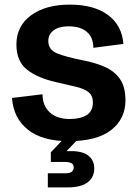

<svg xmlns="http://www.w3.org/2000/svg" viewBox="-20 -601 599 831"><path d="M277 10Q163 10 100.5 -40Q38 -90 32 -177L164 -193Q164 -144 195 -115Q226 -86 282 -86Q328 -86 355 -103Q382 -120 382 -157Q382 -188 362 -203Q342 -218 306.5 -226Q271 -234 225 -245Q143 -263 97 -299.5Q51 -336 51 -408Q51 -488 114 -534.5Q177 -581 282 -581Q387 -581 447.5 -536Q508 -491 514 -411L384 -394Q384 -438 356.5 -462.5Q329 -487 277 -487Q235 -487 212 -469.5Q189 -452 189 -424Q189 -386 226 -370.5Q263 -355 339 -340Q391 -330 432.5 -312Q474 -294 498.5 -260Q523 -226 523 -167Q523 -87 461.5 -38.5Q400 10 277 10ZM187 210V149H261Q283 149 291 142Q299 135 299 124Q299 110 288.5 105Q278 100 261 100H200V58L285 -31L319 0L268 53H288Q338 53 363 73Q388 93 388 128Q388 167 359 188.5Q330 210 274 210Z"/></svg>

Font: BDO Grotesk DemiBold
Style: Regular
Weight: 600
Designer: Deni Anggara
Foundry: Lokal Container
Version: Version 2.000